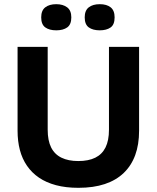

<svg xmlns="http://www.w3.org/2000/svg" viewBox="-20 -884 749 918"><path d="M355 14Q295 14 248 1.5Q201 -11 166.5 -34.5Q132 -58 109 -91.5Q86 -125 75 -167Q64 -209 64 -259V-660H208V-264Q208 -212 224.5 -179Q241 -146 274 -130Q307 -114 354 -114Q403 -114 435.5 -130Q468 -146 484.5 -179Q501 -212 501 -264V-660H645V-259Q645 -193 626.5 -142.5Q608 -92 571.5 -57Q535 -22 481 -4Q427 14 355 14ZM457 -739Q424 -739 404.5 -753Q385 -767 385 -801Q385 -834 404.5 -849Q424 -864 457 -864Q490 -864 509 -849Q528 -834 528 -801Q528 -766 508.5 -752.5Q489 -739 457 -739ZM249 -739Q216 -739 196.5 -753Q177 -767 177 -801Q177 -834 196.5 -849Q216 -864 249 -864Q281 -864 301 -849Q321 -834 321 -801Q321 -767 301.5 -753Q282 -739 249 -739Z"/></svg>

Font: Bricolage Grotesque 18pt
Style: Bold
Weight: 700
Designer: Mathieu Triay
Foundry: Atelier Triay
Version: Version 1.000;gftools[0.9.30]